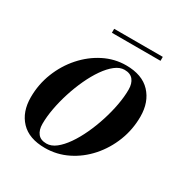

<svg xmlns="http://www.w3.org/2000/svg" viewBox="-141 -695 791 821"><g transform="rotate(30 255.0 -285.0)"><path d="M189 10Q110.5 10 69.8 -33Q29 -76 29 -148Q29 -212 52 -270Q75 -328 115 -373Q155 -418 206.5 -444Q258 -470 314.5 -470Q394 -470 435.2 -426Q476.5 -382 476.5 -310Q476.5 -246.5 454 -189Q431.5 -131.5 391.8 -86.5Q352 -41.5 300 -15.8Q248 10 189 10ZM185.5 -9.5Q209 -9.5 231.8 -27.2Q254.5 -45 275.8 -75.5Q297 -106 315 -144.8Q333 -183.5 346.5 -225.8Q360 -268 367.5 -309Q375 -350 375 -385Q375 -415 361 -432.5Q347 -450 318 -450Q295 -450 272.2 -432.2Q249.5 -414.5 228.2 -384Q207 -353.5 189 -314.8Q171 -276 157.5 -233.8Q144 -191.5 136.5 -150.5Q129 -109.5 129 -74.5Q129 -44.5 142.8 -27Q156.5 -9.5 185.5 -9.5ZM191.5 -560V-579.5H431.5V-560Z"/></g></svg>

Font: Bodoni Moda 11pt SemiBold
Style: Italic
Weight: 600
Italic angle: -13°
Designer: Owen Earl
Foundry: indestructible type
Version: Version 2.004